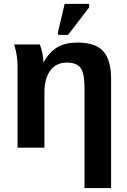

<svg xmlns="http://www.w3.org/2000/svg" viewBox="-20 -756 651 983"><path d="M412.6 207V-307.1Q412.6 -379.9 392.8 -407.7Q373 -435.5 321.8 -435.5Q267.6 -435.5 237.5 -394.8Q207.5 -354 207.5 -283.7V0H69.8V-415.5Q69.8 -475.6 52.2 -528.3H183.6Q191.9 -509.3 197 -483.6Q202.1 -458 202.1 -438H203.6Q234.9 -492.7 275.9 -515.4Q316.9 -538.1 377 -538.1Q467.8 -538.1 508.3 -493.9Q548.8 -449.7 548.8 -352.1V207ZM277.3 -577.6V-593.8L311 -736.3H436.5V-718.3L328.6 -577.6Z"/></svg>

Font: Liberation Sans
Style: Bold
Weight: 700
Designer: Steve Matteson
Foundry: Ascender Corporation
Version: Version 2.1.5